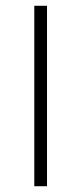

<svg xmlns="http://www.w3.org/2000/svg" viewBox="-20 -644 281 664"><path d="M142.6 0H98.6V-624H142.6Z"/></svg>

Font: Estedad-FD ExtraLight
Style: Regular
Weight: 200
Designer: Amin Abedi
Version: Version 7.3